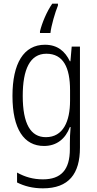

<svg xmlns="http://www.w3.org/2000/svg" viewBox="-20 -786 529 1047"><path d="M296 -756V-766H265C235 -723 209 -661 198 -615V-606H255C259 -645 281 -720 296 -756ZM225 -542C109 -542 48 -440 48 -263C48 -82 111 10 220 10C289 10 337 -29 361 -93H365C362 -60 361 -31 361 -4V27C361 140 313 192 214 192C161 192 116 179 73 155V209C113 229 158 241 214 241C355 241 416 162 416 19V-532H371L364 -452H361C335 -506 294 -542 225 -542ZM233 -493C325 -493 362 -418 362 -294V-237C362 -125 325 -38 230 -38C147 -38 104 -111 104 -263C104 -407 143 -493 233 -493Z"/></svg>

Font: Noto Sans Arabic Cond Light
Style: Regular
Weight: 300
Width: 3
Designer: Monotype Design Team, Nadine Chahine, Nizar Qandah and Khaled Hosny
Foundry: Monotype Imaging Inc.
Version: Version 2.012